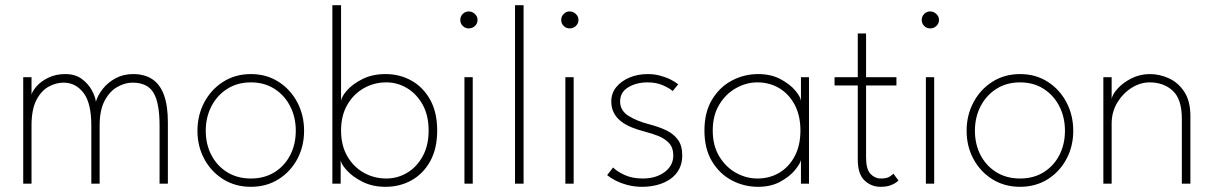

<svg xmlns="http://www.w3.org/2000/svg" viewBox="-20 -708 4682 740"><path d="M493 -422.5Q538 -422.5 567.8 -402.2Q597.5 -382 612.2 -341Q627 -300 627 -237V0H595V-224Q595 -311 571.8 -350.2Q548.5 -389.5 490.5 -389.5Q462 -389.5 432.8 -373.2Q403.5 -357 383.8 -320.8Q364 -284.5 364 -224V0H332V-224Q332 -311 301.8 -350.2Q271.5 -389.5 225 -389.5Q196 -389.5 167.5 -374Q139 -358.5 120.2 -322.2Q101.5 -286 101.5 -224V0H69.5V-410.5H101.5V-344Q106.5 -359.5 123.2 -377.8Q140 -396 167.8 -409.2Q195.5 -422.5 232 -422.5Q270 -422.5 295.2 -403.8Q320.5 -385 334 -360Q347.5 -335 349.5 -316Q357 -341 376.2 -365.5Q395.5 -390 425.2 -406.2Q455 -422.5 493 -422.5Z M947 12Q887 12 840.5 -17Q794 -46 767.5 -95Q741 -144 741 -204Q741 -264 767.5 -313.8Q794 -363.5 840.5 -393Q887 -422.5 947 -422.5Q1007 -422.5 1053.2 -393Q1099.5 -363.5 1125.8 -313.8Q1152 -264 1152 -204Q1152 -144 1125.8 -95Q1099.5 -46 1053.2 -17Q1007 12 947 12ZM947 -20Q999 -20 1038 -44.2Q1077 -68.5 1098.5 -110.2Q1120 -152 1120 -204Q1120 -256 1098.5 -298.2Q1077 -340.5 1038 -365.5Q999 -390.5 947 -390.5Q895 -390.5 855.8 -365.5Q816.5 -340.5 794.8 -298.2Q773 -256 773 -204Q773 -152 794.8 -110.2Q816.5 -68.5 855.8 -44.2Q895 -20 947 -20Z M1261 0V-688H1294.5V-319Q1296.5 -336 1318.2 -360.5Q1340 -385 1378 -403.8Q1416 -422.5 1466 -422.5Q1521 -422.5 1566 -397.2Q1611 -372 1638 -323.5Q1665 -275 1665 -205Q1665 -135 1638 -86.5Q1611 -38 1566 -13Q1521 12 1466 12Q1415.5 12 1377 -7.5Q1338.5 -27 1316.5 -51.5Q1294.5 -76 1293 -91V0ZM1632 -205Q1632 -263 1609 -304.5Q1586 -346 1549 -368.2Q1512 -390.5 1469 -390.5Q1421.5 -390.5 1381.8 -367.8Q1342 -345 1318.2 -303.5Q1294.5 -262 1294.5 -205Q1294.5 -148 1318.2 -106.5Q1342 -65 1381.8 -42.5Q1421.5 -20 1469 -20Q1512 -20 1549 -42Q1586 -64 1609 -105.5Q1632 -147 1632 -205Z M1770 0V-410.5H1802V0ZM1786.5 -598.5Q1773 -598.5 1763.5 -608Q1754 -617.5 1754 -631Q1754 -645 1763.8 -654.5Q1773.5 -664 1786.5 -664Q1795.5 -664 1803.2 -659.5Q1811 -655 1815.8 -647.8Q1820.5 -640.5 1820.5 -631Q1820.5 -617.5 1810.5 -608Q1800.5 -598.5 1786.5 -598.5Z M1998 0H1965V-688H1998Z M2159 0V-410.5H2191V0ZM2175.5 -598.5Q2162 -598.5 2152.5 -608Q2143 -617.5 2143 -631Q2143 -645 2152.8 -654.5Q2162.5 -664 2175.5 -664Q2184.5 -664 2192.2 -659.5Q2200 -655 2204.8 -647.8Q2209.5 -640.5 2209.5 -631Q2209.5 -617.5 2199.5 -608Q2189.5 -598.5 2175.5 -598.5Z M2476.5 -422.5Q2502 -422.5 2525 -416.2Q2548 -410 2566 -400.8Q2584 -391.5 2594 -383L2572.5 -357Q2561.5 -367.5 2535.5 -379Q2509.5 -390.5 2476.5 -390.5Q2432.5 -390.5 2401.2 -371.5Q2370 -352.5 2370 -317Q2370 -282.5 2401.2 -262.2Q2432.5 -242 2482 -229Q2519 -219.5 2547.8 -205.8Q2576.5 -192 2593 -169.2Q2609.5 -146.5 2609.5 -109Q2609.5 -79 2597.5 -56.2Q2585.5 -33.5 2564.2 -18.5Q2543 -3.5 2515 4.2Q2487 12 2455 12Q2424.5 12 2397.8 4.8Q2371 -2.5 2351 -13Q2331 -23.5 2320 -33L2343 -62.5Q2356 -48.5 2386 -34.2Q2416 -20 2457.5 -20Q2508 -20 2541.5 -44.8Q2575 -69.5 2575 -109Q2575 -138.5 2559 -156Q2543 -173.5 2517.5 -183.8Q2492 -194 2464 -201Q2437 -208 2413.8 -217.5Q2390.5 -227 2373 -240.8Q2355.5 -254.5 2345.8 -273.5Q2336 -292.5 2336 -317.5Q2336 -348.5 2355 -372Q2374 -395.5 2406 -409Q2438 -422.5 2476.5 -422.5Z M3067 0V-91Q3064 -77 3043.8 -52.2Q3023.5 -27.5 2987.5 -7.8Q2951.5 12 2902 12Q2847.5 12 2800.2 -13Q2753 -38 2724 -86.5Q2695 -135 2695 -205Q2695 -275 2724 -323.5Q2753 -372 2800.2 -397.2Q2847.5 -422.5 2902 -422.5Q2951.5 -422.5 2987.8 -403.2Q3024 -384 3044.8 -359.5Q3065.5 -335 3067 -319V-410.5H3098V0ZM2727 -205Q2727 -147 2752 -105.5Q2777 -64 2816.5 -42Q2856 -20 2899 -20Q2946.5 -20 2984 -42.5Q3021.5 -65 3043.2 -106.5Q3065 -148 3065 -205Q3065 -262 3043.2 -303.5Q3021.5 -345 2984 -367.8Q2946.5 -390.5 2899 -390.5Q2856 -390.5 2816.5 -368.2Q2777 -346 2752 -304.5Q2727 -263 2727 -205Z M3196.5 -410.5H3286V-579H3318V-410.5H3435V-378.5H3318V-101Q3318 -55.5 3335 -37.8Q3352 -20 3375 -20Q3398.5 -20 3410 -28Q3421.5 -36 3423.5 -38.5L3443 -12Q3440.5 -9.5 3432 -3.5Q3423.5 2.5 3409.2 7.2Q3395 12 3374 12Q3337.5 12 3311.8 -12.8Q3286 -37.5 3286 -93V-378.5H3196.5Z M3548.5 0V-410.5H3580.5V0ZM3565 -598.5Q3551.5 -598.5 3542 -608Q3532.5 -617.5 3532.5 -631Q3532.5 -645 3542.2 -654.5Q3552 -664 3565 -664Q3574 -664 3581.8 -659.5Q3589.5 -655 3594.2 -647.8Q3599 -640.5 3599 -631Q3599 -617.5 3589 -608Q3579 -598.5 3565 -598.5Z M3911.5 12Q3851.5 12 3805 -17Q3758.5 -46 3732 -95Q3705.5 -144 3705.5 -204Q3705.5 -264 3732 -313.8Q3758.5 -363.5 3805 -393Q3851.5 -422.5 3911.5 -422.5Q3971.5 -422.5 4017.8 -393Q4064 -363.5 4090.2 -313.8Q4116.5 -264 4116.5 -204Q4116.5 -144 4090.2 -95Q4064 -46 4017.8 -17Q3971.5 12 3911.5 12ZM3911.5 -20Q3963.5 -20 4002.5 -44.2Q4041.5 -68.5 4063 -110.2Q4084.5 -152 4084.5 -204Q4084.5 -256 4063 -298.2Q4041.5 -340.5 4002.5 -365.5Q3963.5 -390.5 3911.5 -390.5Q3859.5 -390.5 3820.2 -365.5Q3781 -340.5 3759.2 -298.2Q3737.5 -256 3737.5 -204Q3737.5 -152 3759.2 -110.2Q3781 -68.5 3820.2 -44.2Q3859.5 -20 3911.5 -20Z M4412 -422.5Q4449.5 -422.5 4485.5 -406Q4521.5 -389.5 4544.8 -353.8Q4568 -318 4568 -261V0H4535V-250.5Q4535 -326 4500 -358.2Q4465 -390.5 4411 -390.5Q4375 -390.5 4341.5 -369.5Q4308 -348.5 4286.2 -312.5Q4264.5 -276.5 4264.5 -232V0H4232.5V-410.5H4264.5V-326.5Q4267.5 -344.5 4288 -367Q4308.5 -389.5 4341 -406Q4373.5 -422.5 4412 -422.5Z"/></svg>

Font: League Spartan Thin Thin
Style: Regular
Weight: 250
Version: Version 2.002